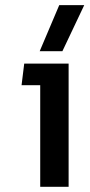

<svg xmlns="http://www.w3.org/2000/svg" viewBox="-20 -719 348 739"><path d="M132.8 -522 208 -699.2H304.2L220.2 -522ZM134.8 0V-391.1H63L73.2 -474.1H244.1V0Z"/></svg>

Font: Kanit
Style: Regular
Weight: 400
Designer: Katatrad Team
Foundry: CadsonDemak
Version: Version 1.000;PS 001.000;hotconv 1.0.88;makeotf.lib2.5.64775